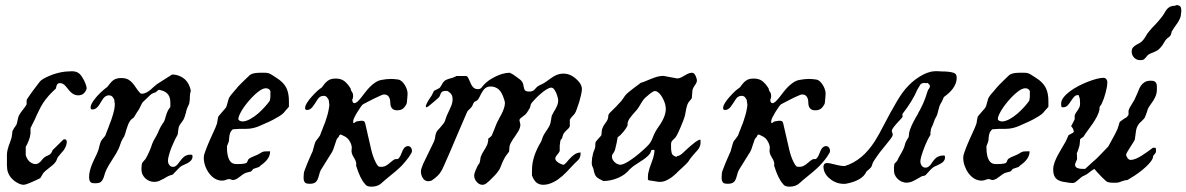

<svg xmlns="http://www.w3.org/2000/svg" viewBox="-20 -699 4591 743"><path d="M6.8 -99.6Q6.8 -108.9 9.3 -119.1Q10.7 -125.5 14.2 -136.2Q16.1 -141.1 17.6 -145Q22 -157.2 24.4 -165Q24.9 -167 25.4 -169.9Q26.4 -174.3 26.9 -179.7Q27.3 -183.1 27.8 -188Q27.8 -190.4 27.8 -190.9L34.7 -203.6Q35.6 -204.6 39.6 -210.4Q43 -215.8 43.5 -216.3Q44.4 -218.3 45.9 -223.6Q46.4 -226.1 47.4 -230.7Q48.3 -235.4 49.3 -239.3Q50.3 -243.7 50.8 -245.6Q52.7 -252 58.1 -260.3Q61 -264.6 67.4 -272.9Q70.8 -277.3 72.3 -279.3Q80.1 -289.1 83 -295.4V-311Q83 -312.5 86.9 -318.8Q90.8 -325.2 100.1 -337.9Q103 -341.8 107.9 -348.6Q117.2 -360.8 123.5 -369.1Q129.4 -377 134.3 -383.3Q138.2 -388.2 147 -393.6Q155.8 -398.9 168.5 -404.3Q185.5 -412.1 201.7 -416Q215.8 -419.9 232.4 -421.9Q249 -423.3 258.3 -423.3Q277.3 -423.3 288.1 -413.1Q293.5 -408.2 299.8 -397.5Q306.6 -386.7 310.5 -376Q315.4 -364.3 315.4 -356.4Q311.5 -343.3 302.2 -335.9Q294.4 -330.1 282.2 -330.1Q269 -330.1 257.3 -339.4Q250.5 -344.7 241.7 -356.4Q236.8 -362.8 233.9 -365.7Q224.1 -377.4 211.9 -377.4Q203.6 -377.4 200.2 -370.6Q198.2 -366.7 196.3 -356.4Q180.7 -342.3 168.9 -329.1Q156.7 -315.4 147 -300.8Q137.7 -286.6 128.9 -267.6Q122.6 -254.4 121.1 -251.5Q114.3 -234.9 109.9 -227.1Q108.9 -225.1 106.9 -221.2Q103 -213.9 99.6 -206.5Q98.6 -204.6 98.1 -203.6V-182.6Q96.7 -168.5 90.3 -152.8Q85.9 -141.1 79.6 -130.9V-98.1Q81.1 -93.3 83.5 -88.4Q86.9 -81.5 91.3 -76.7Q96.2 -71.3 102.1 -68.4Q109.4 -64 117.2 -64Q123.5 -64 128.9 -67.4Q132.3 -69.3 136.7 -73.7Q139.6 -77.1 142.1 -80.1Q146.5 -85.9 152.8 -90.8Q157.7 -94.2 164.1 -96.7Q168 -98.6 170.9 -100.1Q175.3 -103 177.7 -106.4Q181.2 -110.4 183.6 -118.2L224.6 -158.2Q224.6 -159.2 228 -159.7Q229 -159.7 229.5 -159.7Q231 -159.7 232.4 -159.7Q238.3 -158.7 238.3 -149.4Q238.3 -142.6 235.4 -134.8Q232.4 -126 226.1 -117.2Q222.2 -112.3 216.8 -106.4Q209.5 -98.6 206.1 -93.8Q202.1 -88.9 200.2 -83Q199.7 -81.1 198.7 -78.6Q195.8 -71.8 188 -64Q183.1 -59.1 168.5 -47.9Q168.5 -47.9 168.5 -47.9Q153.8 -36.6 147.9 -29.8L136.2 -10.3Q134.8 -8.8 124 -3.9Q117.2 -0.5 109.4 2.9Q96.2 8.8 86.9 12.2Q76.7 16.1 70.8 16.1Q64.9 16.1 55.7 12.7Q45.4 8.3 36.1 1.5Q28.3 -4.9 22 -12.2Q15.1 -21 11.7 -29.8Q8.8 -36.6 7.8 -45.4Q6.8 -51.8 6.8 -60.1Z M324.7 -14.2Q324.7 -26.4 328.6 -41Q331.5 -52.2 337.4 -66.4Q341.8 -76.7 347.2 -87.9Q354 -101.1 357.4 -109.9Q359.9 -115.2 361.3 -120.6Q361.8 -122.6 362.8 -126Q363.8 -130.9 364.7 -134.3Q365.7 -138.2 366.7 -141.1Q368.2 -147 370.1 -151.4Q372.1 -155.3 375.5 -159.7Q377 -161.6 378.9 -163.6Q382.8 -168.5 386.2 -172.4Q388.2 -174.8 389.2 -178.2Q389.6 -179.7 389.6 -180.2Q390.1 -182.1 393.1 -189Q394.5 -192.9 397 -199.2Q399.4 -205.6 400.9 -209Q403.3 -216.3 404.3 -218.8Q407.2 -225.6 410.6 -234.9Q414.6 -246.6 417.5 -256.8Q420.4 -267.6 422.4 -276.4Q424.3 -288.1 424.3 -296.4L421.9 -314.5Q418 -321.3 416 -323.7Q410.6 -330.1 400.9 -330.1Q389.6 -330.1 379.9 -318.4Q376 -313 370.6 -304.2Q363.8 -292.5 359.4 -287.1Q349.6 -275.4 337.9 -275.4Q333 -275.4 331.5 -277.8Q330.6 -279.8 330.6 -283.2Q330.6 -292 339.4 -305.7Q345.7 -315.4 356.4 -327.6Q366.7 -338.9 378.4 -349.1Q388.7 -358.4 395 -362.3Q401.4 -371.1 406.2 -376.5Q412.6 -384.3 418 -388.2Q424.3 -393.1 432.1 -395Q439.5 -397 449.2 -397Q466.3 -397 477.5 -390.6Q485.4 -386.2 493.7 -376.5Q500 -369.1 505.4 -360.8Q513.7 -347.7 522 -339.4Q524.9 -336.4 525.4 -336.4H526.9H529.3Q538.1 -336.4 547.4 -341.3Q554.2 -344.7 563.5 -352.5Q568.8 -356.9 574.2 -362.3Q582.5 -369.6 588.4 -374L646 -410.6Q660.6 -410.6 673.8 -405.3Q685.5 -400.9 694.8 -392.6Q704.1 -384.3 710 -372.6Q715.8 -361.8 718.3 -348.6V-348.1Q718.3 -346.2 717.3 -342.8Q716.3 -337.9 715.8 -336.9Q715.3 -334.5 714.8 -327.1Q714.8 -322.3 714.4 -314Q713.9 -309.1 713.4 -305.7Q712.9 -297.4 709 -290.5Q708 -288.6 706.5 -285.6Q703.1 -277.8 700.7 -269Q700.2 -266.6 699.7 -263.7Q696.8 -252.4 694.3 -246.1Q691.9 -238.3 687 -231.4Q685.5 -229.5 684.1 -227.5Q679.2 -221.2 676.8 -217.3Q673.3 -211.9 671.9 -207.5Q671.4 -205.6 670.9 -202.1Q669.9 -197.8 669.4 -192.9Q668.9 -189 668.5 -184.6Q668.5 -181.6 668 -180.7Q668 -179.7 667.5 -178.2Q666.5 -175.3 664.6 -172.4Q661.1 -167.5 655.3 -154.8Q648.9 -141.6 643.6 -128.4Q637.7 -112.8 634.3 -100.6Q629.9 -85.4 629.9 -77.1Q629.9 -68.4 634.3 -62Q639.6 -53.2 649.9 -53.2Q659.2 -53.2 668 -64Q671.4 -67.9 674.8 -72.8Q684.1 -85.9 691.4 -91.8Q702.1 -100.6 716.8 -100.6Q720.2 -100.6 721.7 -100.1Q725.1 -99.6 725.1 -93.3Q725.1 -85.4 719.2 -78.1Q714.8 -72.8 706.1 -67.9Q700.2 -64.5 693.8 -62Q683.6 -58.1 677.7 -53.2Q675.8 -51.8 672.9 -48.8Q667.5 -43.9 660.6 -36.1Q658.7 -34.2 656.7 -32.2Q650.9 -25.4 649.4 -24.4Q647.9 -22.9 642.6 -21.5Q640.1 -21 637.2 -20Q631.3 -18.1 621.6 -12.2Q616.7 -9.3 612.3 -6.8Q601.6 -1 595.2 1.5Q585.9 4.9 576.7 4.9Q566.9 4.9 557.6 1Q548.8 -2.9 542 -9.3Q535.2 -16.1 531.2 -24.4Q527.3 -33.2 527.3 -45.4Q527.3 -49.8 527.8 -53.7Q528.3 -64.5 530.3 -68.4Q531.2 -70.3 534.7 -74.2Q535.2 -74.7 535.6 -75.2Q539.6 -79.6 541.5 -82Q543 -84 543.5 -84.5Q551.3 -97.2 560.1 -118.2Q564.5 -128.4 568.8 -142.1Q571.3 -148.4 574.2 -154.3Q576.7 -159.2 580.1 -164.6Q583 -169.4 585 -173.3Q588.9 -180.2 590.8 -184.6Q592.3 -189 594.7 -193.8Q596.7 -198.2 599.6 -204.1Q601.6 -207.5 602.5 -209.5Q605 -214.4 605.5 -214.4Q605.5 -215.3 607.4 -217.8Q608.4 -219.7 612.3 -224.6Q614.7 -227.5 618.2 -237.3Q620.1 -243.7 621.6 -249Q627.9 -272.5 639.2 -284.7V-301.8Q639.2 -321.3 631.1 -332.5Q623 -343.8 606.9 -348.6Q604.5 -349.6 599.6 -350.6Q595.2 -351.6 594.7 -351.6Q593.8 -351.6 590.3 -348.6Q590.3 -348.6 588.6 -347.2Q586.9 -345.7 586.9 -345.7Q583.5 -342.8 582 -341.8Q580.1 -340.8 573.7 -338.9Q568.4 -336.9 566.4 -335.4Q564.9 -334.5 560.1 -330.1Q554.2 -324.7 547.4 -317.9Q543 -313.5 536.6 -307.6Q532.7 -303.7 530.8 -301.8L524.4 -289.1Q522.9 -285.2 518.1 -276.4Q515.1 -272 509.3 -263.2Q506.8 -258.8 505.4 -256.8Q500 -248 499.5 -247.1Q499.5 -246.1 497.1 -243.7Q495.6 -242.7 492.7 -240.2Q490.7 -238.8 489.3 -237.8Q486.3 -235.4 482.9 -230.5Q479.5 -225.6 476.1 -217.8Q473.6 -211.9 470.7 -202.1Q469.7 -199.2 468.8 -196.8Q465.3 -184.6 464.4 -181.2Q461.9 -173.8 460 -169.9Q458.5 -168 456.1 -164.1Q449.2 -152.8 444.8 -138.7Q440.9 -125 429.7 -105.5Q421.9 -92.8 414.1 -80.6Q399.4 -58.6 391.6 -42Q385.7 -29.3 383.3 -19Q381.3 -11.2 378.4 -5.9Q374.5 2.4 368.2 6.3Q361.3 10.3 349.1 10.3Q337.4 10.3 332.5 7.3Q324.7 2.4 324.7 -14.2Z M769.5 -98.1Q770 -101.6 772.9 -109.4Q775.4 -117.2 780.8 -130.4Q782.7 -134.8 785.2 -141.1Q789.6 -150.9 792 -157.2Q798.3 -171.9 804.2 -184.1Q814.9 -206.5 819.8 -221.2Q820.8 -225.1 821.8 -232.9Q821.8 -232.9 821.8 -232.9Q822.8 -240.7 823.7 -244.1Q824.7 -248.5 827.1 -251L852.5 -280.3Q855.5 -283.7 857.4 -290Q858.9 -293.5 861.3 -303.7Q861.3 -303.7 861.3 -303.7Q863.8 -314 865.2 -317.9Q865.7 -318.8 867.2 -321.8Q870.1 -326.7 872.1 -329.1Q873.5 -330.6 876 -334Q881.8 -340.8 886.7 -346.7Q890.6 -350.6 893.6 -354.5Q897 -358.4 897.5 -359.4Q898.9 -361.8 908.2 -371.1Q912.6 -375.5 919.4 -382.3Q928.2 -390.6 934.1 -396.5Q942.4 -404.8 946.3 -408.2Q954.1 -414.6 970.2 -416.5Q978 -417.5 989.3 -417.5H1004.4Q1012.2 -417.5 1017.6 -416Q1022.5 -415 1027.3 -412.1Q1031.2 -410.2 1036.1 -406.7Q1042 -402.3 1048.8 -398.4Q1077.1 -381.3 1088.4 -358.4Q1098.1 -338.4 1098.1 -307.6V-286.1Q1097.2 -285.2 1094.2 -281.2Q1091.8 -278.8 1088.9 -275.4Q1085.4 -271.5 1084 -270Q1080.1 -265.1 1078.6 -263.2Q1073.7 -257.3 1059.6 -248.5Q1050.3 -242.7 1038.1 -236.3Q1023.4 -228.5 1008.3 -222.2Q997.1 -217.3 986.3 -212.4Q966.8 -203.6 946.3 -201.2Q935.5 -200.2 918 -200.2Q910.2 -200.2 903.8 -200.2Q892.6 -199.7 880.9 -198.7Q875 -193.4 871.6 -187Q869.6 -182.6 868.4 -177.2Q867.2 -171.9 866.7 -165Q866.7 -159.7 866.2 -156.2Q865.7 -152.3 864.3 -147.9Q863.8 -147 862.8 -145Q861.3 -140.6 860.4 -138.2Q858.9 -134.8 858.4 -134.3V-129.4Q858.4 -120.6 858.9 -112.8Q860.4 -98.1 863.8 -88.4Q867.2 -78.1 873 -72.3Q880.9 -64 896 -64Q896 -64 896 -64Q907.2 -64 913.6 -64.5Q919.9 -64.9 925.3 -65.9Q932.1 -67.4 934.1 -68.8Q935.5 -69.8 937 -73.2Q937.5 -74.2 938 -75.7Q939.5 -79.1 940.4 -81.1Q941.9 -83.5 945.3 -85.9Q951.7 -90.3 963.4 -94.7Q978.5 -100.6 986.8 -106Q994.1 -111.3 1001.5 -112.8Q1005.4 -113.3 1011.2 -113.3H1025.4Q1025.4 -103.5 1021.5 -94.2Q1018.6 -87.4 1013.2 -80.6Q1007.8 -73.7 999 -66.4Q994.1 -62.5 987.3 -57.6L983.4 -53.2L960.4 -45.4Q960 -45.4 958.5 -43.5Q957.5 -42 956.1 -40.3Q954.6 -38.6 953.6 -37.6Q951.7 -35.6 950.7 -35.2Q949.7 -35.2 944.8 -33.7Q944.8 -33.7 944.8 -33.7Q939.9 -32.2 937 -31.7Q935.5 -31.2 935.1 -31.2Q927.7 -29.8 917 -22Q914.6 -20 912.1 -18.1Q901.9 -10.3 897 -7.3Q888.7 -2.4 881.8 -2.4Q877.9 -2.4 874 -4.4Q870.6 -5.9 866.7 -5.9Q860.8 -5.9 855.5 -3.4Q848.6 0 839.4 0Q824.7 0 810.5 -8.3Q798.3 -16.1 788.6 -29.3Q779.3 -42 773.9 -57.6Q768.6 -73.2 768.6 -87.9ZM902.3 -238.8Q902.3 -235.4 905.3 -233.4Q906.2 -232.4 908.2 -231.4Q911.1 -230 914.1 -229.5Q916 -229 918.5 -229Q931.6 -229 949.2 -238.8Q963.4 -246.6 979.5 -260.3Q992.7 -272 1006.3 -287.1Q1017.1 -299.3 1023.9 -309.1Q1025.9 -316.9 1026.4 -325.2Q1026.4 -328.6 1026.4 -335.4V-347.2Q1022.9 -353 1018.1 -355.5Q1013.7 -357.4 1008.8 -357.4Q999.5 -357.4 987.8 -350.1Q978.5 -344.2 967.3 -334Q955.1 -322.8 942.9 -308.6Q932.1 -295.9 923.8 -284.2Q913.6 -269.5 907.7 -256.8Q902.3 -245.1 902.3 -238.8Z M1539.1 -278.3Q1541 -279.3 1546.4 -286.1Q1551.8 -292.5 1553.7 -298.3Q1554.2 -299.8 1554.7 -304.4Q1555.2 -309.1 1555.7 -314.9Q1556.2 -320.8 1556.6 -325.9Q1557.1 -331.1 1557.1 -333.5Q1557.1 -333.5 1557.1 -339.4Q1557.1 -344.7 1554.4 -353Q1551.8 -361.3 1546.9 -369.4Q1542 -377.4 1535.6 -383.5Q1529.3 -389.6 1521.5 -391.1Q1514.6 -392.1 1507.6 -392.8Q1500.5 -393.6 1493.7 -393.6Q1483.9 -393.6 1475.6 -392.6Q1467.3 -391.6 1458.5 -390.1Q1445.3 -388.2 1433.8 -380.9Q1422.4 -373.5 1412.4 -363.5Q1402.3 -353.5 1393.8 -342.3Q1385.3 -331.1 1377.7 -321.5Q1370.1 -312 1363.5 -305.9Q1356.9 -299.8 1351.1 -299.8Q1347.2 -299.8 1345.2 -303.7Q1343.3 -307.6 1343.3 -311.5Q1343.3 -313 1343.5 -314.9Q1343.8 -316.9 1345.2 -316.9Q1345.2 -317.4 1345.7 -321.3Q1346.7 -326.7 1346.7 -327.1Q1346.7 -327.1 1345.2 -337.9L1337.9 -350.1L1336.9 -356.4Q1330.1 -367.2 1324.2 -374Q1315.4 -384.3 1307.1 -388.7Q1294.9 -395 1279.3 -395Q1269.5 -395 1262.2 -393.1Q1254.4 -391.1 1248 -386.2Q1242.7 -382.3 1236.3 -375Q1231.4 -369.1 1225.1 -360.4Q1218.8 -356.4 1208.5 -347.7Q1196.8 -336.9 1187 -325.7Q1175.8 -313.5 1169.4 -303.2Q1160.6 -290 1160.6 -281.2Q1160.6 -277.8 1161.6 -275.9Q1163.1 -273.4 1168.9 -273.4Q1179.7 -273.4 1189.5 -285.2Q1193.8 -290.5 1199.7 -299.8Q1209.5 -314.9 1210.4 -316.4Q1218.3 -328.1 1232.9 -328.1Q1240.7 -328.1 1245.6 -322.3Q1248 -319.3 1252 -312.5Q1252 -312.5 1254.4 -294.4Q1254.9 -290.5 1252.4 -277.8Q1250.5 -265.6 1247.1 -253.9Q1244.6 -244.6 1238.8 -227.5Q1237.3 -223.6 1236.8 -222.2Q1233.9 -213.9 1231.4 -209Q1229 -203.6 1228 -199.7Q1226.6 -195.8 1222.2 -185.1Q1220.2 -180.2 1219.7 -178.2Q1219.7 -177.7 1219.2 -176.8Q1218.8 -174.8 1215.3 -170.4Q1212.4 -167 1210.4 -163.6Q1207.5 -159.2 1205.1 -156.7Q1200.2 -151.9 1197.8 -142.1Q1196.8 -138.2 1196.3 -137.2Q1195.8 -136.2 1194.8 -131.8Q1193.8 -128.9 1192.9 -125Q1191.9 -120.6 1190.9 -117.2Q1189.9 -113.3 1189.5 -112.8Q1189 -111.8 1184.1 -101.1Q1172.4 -74.7 1170.9 -70.8Q1164.1 -52.2 1158.7 -39.6Q1154.8 -30.3 1154.8 -11.7Q1154.8 4.4 1162.6 9.3Q1167.5 12.2 1178.7 12.2Q1191.4 12.2 1198.7 7.8Q1204.6 4.4 1208.5 -3.4Q1211.4 -9.3 1214.4 -20.5Q1216.8 -31.2 1221.2 -40.5Q1223.6 -45.4 1259.8 -102.5Q1263.2 -107.9 1265.1 -110.8Q1269 -116.7 1275.9 -139.2Q1283.2 -164.1 1287.1 -165.5Q1288.6 -166 1290.5 -169.4Q1292 -171.9 1292 -172.9Q1294.4 -176.8 1294.4 -176.8Q1294.9 -177.2 1296.9 -178.2Q1298.8 -178.7 1303.7 -176.3Q1306.2 -174.8 1308.6 -173.8Q1326.2 -167 1335 -149.4Q1343.3 -133.3 1340.8 -121.1Q1337.9 -106.9 1349.6 -88.9Q1361.3 -70.8 1357.9 -58.6Q1373.5 -7.3 1392.6 13.2Q1398.9 23.9 1418.9 23.4Q1443.4 22.9 1458 8.3Q1464.4 2 1487.8 -17.1Q1512.7 -37.1 1522 -45.9Q1534.2 -56.6 1546.4 -71.3Q1564.9 -92.8 1573.7 -110.4Q1575.7 -119.6 1570.8 -127Q1565.4 -135.3 1555.2 -133.3Q1545.9 -131.3 1539.1 -118.7Q1536.1 -112.8 1533.7 -106Q1527.3 -88.4 1519 -83.5Q1511.7 -83.5 1511.7 -83.5Q1505.9 -83.5 1491.7 -71.3Q1479.5 -60.5 1472.2 -57.1Q1462.4 -52.2 1449.7 -53.7Q1445.8 -54.2 1444.3 -55.2Q1443.8 -55.7 1438.5 -62.5Q1437 -64.5 1433.1 -72.3Q1422.9 -92.8 1416.5 -120.1Q1404.8 -170.9 1393.1 -222.2Q1390.6 -233.9 1374.5 -231.4L1362.3 -229.5Q1356.9 -229 1349.6 -222.2Q1347.2 -223.1 1346.9 -225.1Q1346.7 -227.1 1346.7 -228Q1346.7 -228 1346.7 -230.5Q1346.7 -234.9 1351.6 -244.9Q1356.4 -254.9 1363 -265.6Q1369.6 -276.4 1375.7 -284.9Q1381.8 -293.5 1384.8 -295.4Q1388.7 -297.9 1400.6 -303.7Q1412.6 -309.6 1425.3 -316.4Q1431.2 -319.8 1450.2 -328.1Q1461.4 -333.5 1465.8 -333.5Q1478.5 -333.5 1484.4 -324.7Q1490.2 -315.9 1490.2 -303.2Q1490.2 -264.6 1530.8 -273.9Q1530.8 -273.9 1539.1 -278.3Z M1815.9 -26.9Q1815.9 -27.3 1817.4 -31.7Q1818.8 -35.2 1820.3 -39.6Q1822.8 -44.9 1824.7 -49.3Q1827.1 -55.2 1828.1 -57.1Q1829.1 -59.1 1832 -63L1835 -66.9Q1835.9 -67.9 1836.9 -72.5Q1837.9 -77.1 1838.4 -80.6Q1839.4 -86.9 1839.8 -90.3Q1840.3 -92.3 1842.3 -96.7Q1845.2 -104.5 1851.6 -114.3Q1855.5 -120.1 1858.4 -125.5Q1863.8 -134.8 1866.2 -141.1Q1869.6 -150.9 1869.6 -163.1Q1872.1 -164.1 1876 -167.5Q1879.9 -170.4 1881.3 -172.4Q1883.8 -174.8 1886.7 -183.6Q1888.7 -188.5 1892.1 -196.3Q1895 -203.6 1897.5 -210.4Q1900.4 -217.8 1902.3 -222.2Q1905.8 -230 1911.6 -240.7Q1916.5 -249 1920.4 -256.8Q1926.8 -269.5 1929.7 -278.3Q1934.1 -290.5 1934.1 -301.8L1931.6 -312.5Q1928.2 -322.3 1925.8 -328.6Q1920.4 -340.8 1915 -347.7Q1908.7 -355.5 1899.9 -359.4Q1890.1 -364.3 1878.4 -364.3Q1865.7 -364.3 1856.9 -356.9Q1851.6 -352.5 1845.7 -342.8Q1841.3 -335.9 1837.9 -328.1Q1833 -317.9 1829.1 -313Q1825.2 -308.6 1820.3 -307.1Q1814.9 -305.2 1812 -299.3Q1812 -299.3 1812 -299.3Q1810.5 -295.4 1809.1 -292.5Q1808.1 -291 1807.6 -289.6Q1806.6 -287.6 1806.6 -287.1Q1805.7 -285.6 1802.2 -282.2Q1800.3 -280.3 1798.3 -277.8Q1794.4 -273.9 1790 -270Q1788.6 -268.6 1774.9 -236.3Q1762.7 -208.5 1751 -180.7Q1733.9 -140.1 1723.6 -116.2Q1716.8 -100.1 1711.9 -89.4Q1702.6 -67.4 1696.8 -55.2Q1691.9 -44.4 1689.5 -40Q1686 -33.7 1681.6 -27.8Q1677.7 -22.9 1673.3 -18.6Q1668.5 -13.7 1662.6 -9.3Q1657.2 -4.9 1649.9 0L1638.2 2.4Q1630.4 2.4 1624 -1.5Q1619.1 -4.9 1615.7 -10.7Q1612.3 -16.1 1610.4 -23.4Q1608.9 -30.3 1608.9 -35.2Q1608.9 -44.9 1617.7 -65.4Q1622.6 -76.7 1635.3 -101.6Q1640.1 -111.8 1643.6 -118.7Q1656.2 -143.6 1659.2 -150.9Q1663.1 -160.2 1664.1 -169.4Q1665.5 -182.1 1670.9 -190.9Q1673.3 -194.8 1679.7 -201.2Q1683.1 -205.1 1686.5 -209Q1693.8 -217.3 1697.8 -223.1Q1702.6 -230.5 1704.6 -239.3Q1706.5 -247.1 1713.9 -262.2Q1715.8 -266.1 1717.3 -269.5Q1724.6 -284.7 1727.5 -292.5Q1731.4 -303.7 1731.4 -313.5Q1731.4 -316.9 1731 -320.8Q1730.5 -327.6 1727.5 -332.5Q1723.1 -340.3 1710.9 -347.2H1704.1Q1697.3 -347.2 1692.9 -345.2Q1689.5 -343.3 1687 -339.8Q1685.1 -336.9 1683.6 -332Q1682.1 -327.6 1680.7 -325.2Q1678.2 -321.3 1667 -312Q1663.6 -309.1 1659.7 -305.7Q1647 -294.9 1639.2 -288.6Q1632.3 -283.7 1629.9 -283.7Q1628.4 -283.7 1627.9 -286.6Q1627.4 -288.6 1629.4 -293.5Q1631.3 -299.3 1637.7 -310.1Q1640.1 -314 1644.3 -320.3Q1648.4 -326.7 1650.9 -330.1L1659.2 -347.2Q1659.7 -347.7 1665.5 -350.6Q1665.5 -350.6 1668.9 -352.3Q1672.4 -354 1672.4 -354Q1678.2 -356.9 1679.7 -357.9Q1682.6 -359.4 1685.5 -364.7Q1687 -366.7 1688.5 -369.6Q1691.4 -375 1693.4 -377.9Q1696.8 -383.3 1701.2 -386.7Q1705.6 -390.1 1714.4 -393.1Q1717.3 -394 1722.2 -395.5Q1729 -397.5 1732.4 -398.4Q1740.7 -401.4 1746.6 -404.8H1783.7Q1789.6 -404.8 1794.9 -391.1Q1795.9 -388.7 1796.9 -386.7Q1803.7 -369.6 1809.6 -362.8Q1816.9 -354 1829.6 -354Q1840.3 -354 1845.7 -362.8Q1848.1 -366.7 1854 -372.6Q1862.3 -380.9 1873 -388.7Q1884.8 -396.5 1897.5 -402.8Q1911.1 -409.2 1923.8 -413.1Q1939.5 -417.5 1952.6 -417.5Q1963.4 -413.1 1978 -401.9Q1986.8 -395 1989.3 -393.6Q2002 -384.8 2004.9 -372.1Q2005.4 -369.6 2005.9 -366.7Q2007.8 -355 2010.7 -350.6Q2014.6 -344.7 2027.8 -344.7Q2035.2 -344.7 2040.5 -346.7Q2044.9 -348.6 2048.8 -352.5Q2051.3 -355 2052.7 -356.9Q2057.1 -362.3 2061.5 -365.2Q2063 -366.7 2066.4 -368.2Q2069.8 -370.1 2071.8 -370.6Q2085.4 -376.5 2100.1 -387.7Q2105 -391.6 2109.4 -394.5Q2123.5 -404.8 2133.3 -408.7Q2146.5 -414.1 2160.6 -414.1Q2174.8 -414.1 2188 -408.2Q2198.7 -403.3 2208.5 -394.5Q2218.8 -385.7 2225.1 -376Q2231.9 -364.3 2231.9 -354Q2231.9 -347.2 2228.5 -331.5Q2225.6 -319.3 2221.7 -305.2Q2216.8 -289.1 2212.4 -277.8Q2207.5 -263.7 2204.1 -259.3Q2203.1 -258.3 2201.2 -255.9Q2197.3 -252 2192.9 -246.6Q2190.9 -244.1 2189.5 -242.7Q2185.5 -237.3 2185.1 -235.8V-210.4Q2183.6 -206.1 2179.2 -201.2Q2176.8 -198.7 2173.3 -195.8Q2168.5 -191.4 2165.5 -188Q2160.6 -182.6 2158.7 -176.3Q2157.2 -172.9 2156.7 -170.4Q2155.8 -163.1 2152.3 -160.6Q2148.9 -158.2 2147.9 -150.4Q2147.9 -150.4 2147.9 -150.4Q2147 -142.6 2146.5 -139.6Q2146 -135.7 2146 -134.3V-114.7Q2144.5 -110.8 2140.1 -105Q2139.2 -104 2138.7 -103Q2133.3 -96.7 2131.3 -93.8Q2128.9 -89.4 2128.9 -85.4Q2128.9 -80.6 2133.3 -75.7Q2136.7 -72.3 2142.1 -68.8Q2147.5 -65.4 2152.8 -63.5Q2157.7 -61.5 2160.2 -61.5Q2164.6 -61.5 2173.8 -72.3Q2176.8 -76.2 2179.7 -79.6Q2192.9 -94.2 2202.1 -100.6Q2213.9 -108.9 2227.1 -108.9Q2227.1 -102.1 2226.1 -96.7Q2224.1 -86.9 2217.8 -80.1L2216.8 -79.1Q2216.3 -78.6 2205.1 -67.9Q2200.2 -63 2191.4 -53.7Q2170.9 -30.8 2155.8 -17.6Q2138.7 -2.9 2123.5 4.9Q2102.1 16.1 2082 16.1Q2062.5 16.1 2050.8 2.4Q2044.4 -5.4 2038.6 -19.5V-37.1Q2038.6 -53.7 2041 -68.8Q2043.5 -82.5 2048.3 -97.2Q2052.7 -110.4 2060.1 -125.5Q2065.4 -137.2 2071.8 -147Q2074.7 -151.9 2077.1 -159.2Q2078.6 -164.1 2080.1 -168Q2082.5 -174.8 2089.8 -186Q2091.8 -189 2093.8 -191.9Q2101.1 -202.6 2105 -209.5Q2108.9 -217.3 2110.4 -223.6Q2111.3 -227.1 2111.8 -231.9Q2112.3 -233.9 2112.8 -236.8Q2113.3 -241.7 2113.8 -244.1Q2114.3 -248 2115.7 -252Q2117.7 -256.8 2123 -266.1Q2126.5 -271.5 2128.9 -275.9Q2134.8 -286.6 2137.2 -293.9Q2140.1 -302.2 2140.1 -309.1Q2140.1 -315.4 2137.7 -323.7Q2135.7 -331.5 2132.3 -339.4Q2128.4 -347.7 2125 -352.5Q2119.6 -359.9 2112.8 -359.9Q2106 -359.9 2093.3 -352.1Q2082.5 -345.2 2069.8 -334Q2059.1 -324.7 2047.9 -312.5Q2039.6 -303.7 2037.1 -300.3Q2033.7 -295.9 2032.7 -289.1Q2032.2 -285.2 2030.8 -282.2Q2030.8 -282.2 2030.8 -282.2Q2026.9 -275.4 2024.4 -271.5Q2022 -267.6 2020 -264.6Q2017.1 -260.7 2016.6 -259.8Q2014.2 -256.3 2005.4 -250Q2005.4 -250 2005.4 -250Q1996.6 -243.7 1993.7 -240.7Q1989.7 -236.8 1990.2 -232.4Q1990.7 -230 1991.7 -226.6Q1993.2 -222.2 1993.7 -217.3Q1994.1 -207 1986.8 -192.9Q1982.4 -185.1 1973.6 -172.4Q1967.8 -164.6 1964.8 -159.7Q1954.6 -144.5 1952.1 -134.3Q1952.1 -133.3 1951.7 -131.3Q1951.2 -127 1950.7 -121.1Q1950.7 -119.6 1950.7 -117.7Q1950.2 -112.8 1949.7 -111.8Q1949.2 -110.4 1943.8 -104Q1940.9 -100.6 1938 -96.2Q1933.6 -89.8 1928.7 -80.1Q1926.3 -74.7 1923.3 -68.4Q1920.4 -61 1918.5 -56.6Q1915 -46.9 1911.6 -41.5Q1909.7 -38.1 1907.2 -35.6Q1905.8 -33.7 1903.8 -30.8Q1901.4 -27.8 1898.7 -24.7Q1896 -21.5 1893.1 -18.6Q1891.1 -16.6 1888.2 -13.7Q1879.9 -4.9 1873.5 1Q1866.7 7.3 1861.3 11.2Q1854.5 16.1 1846.7 16.1Q1835.4 16.1 1826.2 6.3Q1814.9 -4.9 1814.9 -20.5Z M2487.3 -3.4V-15.1Q2487.3 -28.3 2492.7 -44.9Q2495.1 -53.7 2499.5 -64.5Q2504.9 -78.6 2507.8 -88.4Q2512.7 -105 2512.7 -119.1Q2505.4 -119.1 2502.9 -118.7Q2500.5 -118.2 2499.5 -116.2Q2499 -114.7 2499 -113.3Q2498 -108.9 2495.1 -104.5Q2490.2 -97.2 2479 -88.4Q2471.7 -82.5 2458.5 -74.2Q2450.2 -68.4 2443.8 -64.5Q2429.7 -55.7 2424.8 -50.8L2417 -43.9Q2408.2 -33.2 2396.5 -24.4Q2384.8 -16.1 2371.1 -10.3Q2357.4 -4.4 2342.8 -1.5Q2328.6 1.5 2314.9 1.5Q2296.4 -6.8 2288.6 -14.2Q2283.7 -19 2281.2 -26.4Q2279.3 -31.2 2278.3 -36.1Q2276.9 -46.9 2273.4 -53.2Q2269.5 -60.1 2270 -68.8Q2270 -69.3 2270 -69.8Q2270.5 -79.1 2271 -84Q2271.5 -87.9 2271.5 -88.9Q2272 -90.3 2272.5 -92.3Q2273.4 -99.1 2274.9 -105Q2276.4 -109.4 2277.8 -113.8Q2280.3 -119.6 2281.2 -122.1Q2284.2 -129.4 2283.7 -137.7Q2283.2 -147 2286.6 -151.9Q2288.1 -154.3 2293 -159.2Q2293.9 -160.6 2295.4 -162.1Q2300.8 -168 2304.7 -172.4Q2306.2 -174.3 2306.6 -174.8Q2307.6 -175.8 2307.6 -180.2Q2307.6 -183.1 2308.6 -189.5Q2309.1 -192.9 2309.1 -194.8Q2310.1 -200.7 2311 -201.7L2313.5 -208Q2316.4 -214.4 2321.8 -221.2Q2330.1 -231.4 2333 -241.7Q2334 -246.6 2334 -250Q2334 -256.3 2340.3 -262.7Q2341.8 -264.2 2341.8 -264.2Q2355.5 -277.8 2363.8 -286.1Q2370.1 -293 2377 -300.3Q2382.8 -306.6 2383.8 -307.6Q2385.7 -309.6 2390.1 -315.9Q2390.1 -315.9 2390.1 -315.9Q2394.5 -322.3 2396 -324.7Q2398.4 -328.1 2400.4 -330.6Q2403.8 -335 2413.1 -342.8Q2420.4 -349.1 2432.1 -357.9Q2438 -362.3 2443.4 -366.2Q2454.1 -374 2459.5 -378.4Q2470.2 -381.3 2485.8 -388.2Q2491.7 -390.6 2496.6 -392.6Q2513.2 -399.4 2523.9 -402.3Q2535.6 -405.3 2547.4 -405.3L2600.6 -395.5Q2608.4 -395.5 2618.2 -400.4Q2622.1 -402.3 2627.4 -405.8Q2635.7 -410.6 2640.6 -413.1Q2650.4 -417.5 2657.2 -417.5Q2663.1 -417.5 2667 -413.1Q2669.4 -410.6 2671.9 -405.3Q2673.8 -401.4 2675.3 -396.5Q2676.8 -392.1 2676.8 -387.7Q2676.8 -382.8 2674.8 -378.4Q2673.3 -375 2669.9 -370.1Q2668 -367.7 2667 -366.2Q2662.1 -358.9 2659.7 -350.6L2657.2 -319.3Q2657.2 -318.4 2654.8 -315.9Q2654.3 -314.9 2652.8 -313Q2650.4 -310.5 2648.9 -308.6Q2647.5 -307.1 2646 -305.2Q2642.1 -299.8 2639.2 -292Q2637.2 -286.6 2635.7 -278.8Q2634.3 -272.9 2633.3 -266.1Q2632.3 -259.3 2631.3 -255.4Q2629.9 -247.6 2624.5 -233.4Q2620.6 -222.7 2614.3 -208Q2608.9 -195.3 2604.5 -186Q2598.1 -172.4 2593.8 -167Q2592.3 -165.5 2589.4 -162.6Q2585.4 -159.2 2583.5 -156.7Q2580.1 -153.3 2578.6 -150.4Q2576.7 -146.5 2576.7 -138.7Q2576.7 -138.7 2576.7 -138.7Q2576.7 -127 2577.1 -120.1Q2577.6 -114.3 2578.6 -110.4Q2579.6 -104.5 2581.5 -102.1Q2583 -99.6 2586.4 -97.2Q2592.8 -92.3 2598.1 -92.3L2600.6 -95.2Q2608.4 -95.2 2619.6 -104.5Q2625 -108.9 2633.8 -117.7Q2645.5 -128.4 2652.8 -134.8Q2671.4 -150.9 2683.1 -156.7Q2689.5 -159.7 2690.4 -157.7Q2690.9 -157.2 2690.9 -156.2V-147Q2690.9 -135.7 2684.6 -125Q2680.7 -118.7 2670.4 -107.9Q2666 -103 2663.1 -99.6Q2651.4 -86.4 2647.9 -80.1Q2644.5 -73.2 2633.8 -63Q2629.9 -59.1 2623 -52.7Q2613.3 -43.9 2606 -37.1Q2598.6 -29.8 2596.7 -27.8Q2590.8 -22 2584.5 -17.1Q2576.7 -10.7 2568.8 -6.3Q2560.5 -1.5 2553.2 1.5Q2543.5 4.9 2533.7 4.9Q2525.9 4.9 2512.2 2Q2501.5 0 2491.7 -1ZM2348.1 -92.8Q2348.1 -86.4 2351.6 -80.1Q2354.5 -75.2 2358.9 -71.3Q2363.8 -66.4 2370.1 -64Q2375.5 -61.5 2380.4 -61.5Q2390.1 -61.5 2408.7 -72.3Q2421.4 -80.1 2438.5 -92.8Q2454.6 -105.5 2469.7 -119.1Q2484.4 -132.3 2490.2 -139.2Q2500 -149.9 2506.8 -168.5Q2510.3 -177.7 2516.1 -189Q2522.5 -200.2 2529.8 -210.4Q2537.1 -220.7 2542.5 -230.5Q2548.8 -242.2 2552.2 -252.4Q2556.6 -266.1 2556.6 -276.9Q2556.6 -285.6 2553.7 -296.9Q2550.3 -308.1 2544.9 -318.4Q2538.6 -330.6 2531.7 -337.4Q2522 -347.2 2513.7 -346.7Q2508.8 -346.2 2502.9 -341.8Q2499.5 -339.8 2492.2 -334Q2489.7 -331.5 2486.8 -329.1Q2481 -324.2 2478.5 -322.3Q2473.6 -317.9 2469.2 -312Q2465.8 -307.6 2461.4 -300.3Q2459.5 -296.9 2458 -294.4Q2453.1 -285.6 2449.2 -280.3Q2444.8 -273.9 2437 -265.6Q2432.6 -260.7 2428.7 -256.3Q2420.4 -246.6 2416.5 -240.7Q2410.2 -231.4 2408.7 -223.1V-214.4Q2405.8 -207.5 2400.9 -200.2Q2397 -194.3 2391.6 -188Q2386.2 -181.6 2380.9 -176.3Q2375 -170.9 2370.1 -167.5Q2369.6 -164.6 2368.7 -159.2Q2367.2 -151.4 2366.2 -145.5Q2364.3 -136.7 2361.8 -127Q2361.3 -124.5 2360.8 -122.6Q2359.9 -117.2 2356.9 -112.3Q2356 -110.4 2354.5 -107.9Q2351.6 -104 2350.1 -101.6Q2348.1 -97.2 2348.1 -92.8Z M3156.7 -278.3Q3158.7 -279.3 3164.1 -286.1Q3169.4 -292.5 3171.4 -298.3Q3171.9 -299.8 3172.4 -304.4Q3172.9 -309.1 3173.3 -314.9Q3173.8 -320.8 3174.3 -325.9Q3174.8 -331.1 3174.8 -333.5Q3174.8 -333.5 3174.8 -339.4Q3174.8 -344.7 3172.1 -353Q3169.4 -361.3 3164.6 -369.4Q3159.7 -377.4 3153.3 -383.5Q3147 -389.6 3139.2 -391.1Q3132.3 -392.1 3125.2 -392.8Q3118.2 -393.6 3111.3 -393.6Q3101.6 -393.6 3093.3 -392.6Q3085 -391.6 3076.2 -390.1Q3063 -388.2 3051.5 -380.9Q3040 -373.5 3030 -363.5Q3020 -353.5 3011.5 -342.3Q3002.9 -331.1 2995.4 -321.5Q2987.8 -312 2981.2 -305.9Q2974.6 -299.8 2968.8 -299.8Q2964.8 -299.8 2962.9 -303.7Q2960.9 -307.6 2960.9 -311.5Q2960.9 -313 2961.2 -314.9Q2961.4 -316.9 2962.9 -316.9Q2962.9 -317.4 2963.4 -321.3Q2964.4 -326.7 2964.4 -327.1Q2964.4 -327.1 2962.9 -337.9L2955.6 -350.1L2954.6 -356.4Q2947.8 -367.2 2941.9 -374Q2933.1 -384.3 2924.8 -388.7Q2912.6 -395 2897 -395Q2887.2 -395 2879.9 -393.1Q2872.1 -391.1 2865.7 -386.2Q2860.4 -382.3 2854 -375Q2849.1 -369.1 2842.8 -360.4Q2836.4 -356.4 2826.2 -347.7Q2814.5 -336.9 2804.7 -325.7Q2793.5 -313.5 2787.1 -303.2Q2778.3 -290 2778.3 -281.2Q2778.3 -277.8 2779.3 -275.9Q2780.8 -273.4 2786.6 -273.4Q2797.4 -273.4 2807.1 -285.2Q2811.5 -290.5 2817.4 -299.8Q2827.1 -314.9 2828.1 -316.4Q2835.9 -328.1 2850.6 -328.1Q2858.4 -328.1 2863.3 -322.3Q2865.7 -319.3 2869.6 -312.5Q2869.6 -312.5 2872.1 -294.4Q2872.6 -290.5 2870.1 -277.8Q2868.2 -265.6 2864.7 -253.9Q2862.3 -244.6 2856.4 -227.5Q2855 -223.6 2854.5 -222.2Q2851.6 -213.9 2849.1 -209Q2846.7 -203.6 2845.7 -199.7Q2844.2 -195.8 2839.8 -185.1Q2837.9 -180.2 2837.4 -178.2Q2837.4 -177.7 2836.9 -176.8Q2836.4 -174.8 2833 -170.4Q2830.1 -167 2828.1 -163.6Q2825.2 -159.2 2822.8 -156.7Q2817.9 -151.9 2815.4 -142.1Q2814.5 -138.2 2814 -137.2Q2813.5 -136.2 2812.5 -131.8Q2811.5 -128.9 2810.5 -125Q2809.6 -120.6 2808.6 -117.2Q2807.6 -113.3 2807.1 -112.8Q2806.6 -111.8 2801.8 -101.1Q2790 -74.7 2788.6 -70.8Q2781.7 -52.2 2776.4 -39.6Q2772.5 -30.3 2772.5 -11.7Q2772.5 4.4 2780.3 9.3Q2785.2 12.2 2796.4 12.2Q2809.1 12.2 2816.4 7.8Q2822.3 4.4 2826.2 -3.4Q2829.1 -9.3 2832 -20.5Q2834.5 -31.2 2838.9 -40.5Q2841.3 -45.4 2877.4 -102.5Q2880.9 -107.9 2882.8 -110.8Q2886.7 -116.7 2893.6 -139.2Q2900.9 -164.1 2904.8 -165.5Q2906.2 -166 2908.2 -169.4Q2909.7 -171.9 2909.7 -172.9Q2912.1 -176.8 2912.1 -176.8Q2912.6 -177.2 2914.6 -178.2Q2916.5 -178.7 2921.4 -176.3Q2923.8 -174.8 2926.3 -173.8Q2943.8 -167 2952.6 -149.4Q2960.9 -133.3 2958.5 -121.1Q2955.6 -106.9 2967.3 -88.9Q2979 -70.8 2975.6 -58.6Q2991.2 -7.3 3010.3 13.2Q3016.6 23.9 3036.6 23.4Q3061 22.9 3075.7 8.3Q3082 2 3105.5 -17.1Q3130.4 -37.1 3139.6 -45.9Q3151.9 -56.6 3164.1 -71.3Q3182.6 -92.8 3191.4 -110.4Q3193.4 -119.6 3188.5 -127Q3183.1 -135.3 3172.9 -133.3Q3163.6 -131.3 3156.7 -118.7Q3153.8 -112.8 3151.4 -106Q3145 -88.4 3136.7 -83.5Q3129.4 -83.5 3129.4 -83.5Q3123.5 -83.5 3109.4 -71.3Q3097.2 -60.5 3089.8 -57.1Q3080.1 -52.2 3067.4 -53.7Q3063.5 -54.2 3062 -55.2Q3061.5 -55.7 3056.2 -62.5Q3054.7 -64.5 3050.8 -72.3Q3040.5 -92.8 3034.2 -120.1Q3022.5 -170.9 3010.7 -222.2Q3008.3 -233.9 2992.2 -231.4L2980 -229.5Q2974.6 -229 2967.3 -222.2Q2964.8 -223.1 2964.6 -225.1Q2964.4 -227.1 2964.4 -228Q2964.4 -228 2964.4 -230.5Q2964.4 -234.9 2969.2 -244.9Q2974.1 -254.9 2980.7 -265.6Q2987.3 -276.4 2993.4 -284.9Q2999.5 -293.5 3002.4 -295.4Q3006.3 -297.9 3018.3 -303.7Q3030.3 -309.6 3043 -316.4Q3048.8 -319.8 3067.9 -328.1Q3079.1 -333.5 3083.5 -333.5Q3096.2 -333.5 3102.1 -324.7Q3107.9 -315.9 3107.9 -303.2Q3107.9 -264.6 3148.4 -273.9Q3148.4 -273.9 3156.7 -278.3Z M3333 -35.2Q3317.9 0 3252.9 12.2Q3223.1 14.6 3197.8 -2.4Q3171.9 -20.5 3167.5 -44.9Q3165 -56.6 3169.4 -63.5Q3173.3 -70.3 3191.9 -66.9Q3198.7 -65.4 3208.5 -63Q3236.3 -55.7 3249.5 -56.6Q3283.7 -66.9 3314 -92.3Q3340.3 -114.3 3364.7 -151.4Q3379.4 -174.3 3403.3 -220.7Q3415.5 -243.7 3424.3 -260.3Q3452.6 -312 3470.7 -337.9Q3494.6 -371.1 3523.4 -392.1Q3554.2 -414.6 3580.1 -420.9Q3595.2 -424.8 3618.7 -422.9Q3625 -422.4 3627.4 -422.4Q3627.4 -422.4 3636.2 -422.4Q3667 -420.9 3676.3 -414.1Q3683.1 -408.7 3682.1 -393.6Q3679.2 -356.4 3632.8 -323.7Q3632.8 -323.7 3624.5 -305.2Q3620.1 -298.8 3617.7 -293Q3615.2 -288.1 3613.3 -279.8Q3612.3 -276.9 3610.8 -271Q3607.9 -257.8 3605.5 -252.4Q3604 -248.5 3602.1 -245.6Q3597.7 -239.7 3593.3 -225.6Q3590.8 -217.8 3589.4 -214.8Q3587.9 -212.9 3586.4 -209Q3583 -202.1 3582 -195.8Q3582 -194.3 3581.5 -190.9Q3580.1 -185.5 3580.6 -181.6Q3581.1 -178.7 3580.6 -177.2Q3580.1 -176.8 3579.1 -174.3Q3578.1 -171.9 3577.1 -170.9Q3575.2 -168.9 3568.8 -155.8Q3560.5 -138.7 3552.2 -115.7Q3547.9 -103.5 3544.9 -93.3Q3541.5 -80.1 3541.5 -72.8Q3542 -65.4 3545.9 -59.1Q3551.8 -49.8 3562.5 -50.3Q3571.8 -50.3 3581.1 -61.5Q3583 -64.5 3586.4 -69.3Q3595.7 -83 3602.1 -87.9Q3611.3 -95.2 3626 -97.2Q3631.8 -97.7 3633.8 -97.2Q3636.7 -96.7 3637.2 -91.3Q3637.7 -83 3631.8 -75.2Q3627 -69.3 3617.7 -64.5Q3612.3 -61.5 3606.9 -59.1Q3595.7 -54.7 3590.3 -50.8Q3587.9 -48.8 3585.9 -46.9Q3579.1 -41 3574.2 -34.7Q3570.8 -30.8 3566.9 -26.9Q3562.5 -22.5 3562 -21.5Q3561.5 -20.5 3555.2 -18.6Q3551.8 -17.6 3550.8 -18.1Q3549.3 -18.6 3535.6 -10.3Q3528.3 -5.9 3522.5 -2.9Q3513.7 2 3507.3 4.4Q3498 7.8 3489.3 7.8Q3479.5 8.3 3469.2 3.9Q3460.9 0 3454.1 -6.3Q3446.3 -13.7 3442.4 -23.4Q3439 -31.7 3439.5 -45.4Q3439.5 -46.9 3439.5 -50.8Q3440.4 -66.4 3442.9 -67.4Q3443.4 -67.4 3444.8 -68.8Q3447.3 -71.3 3449.2 -73.7Q3451.2 -76.2 3451.2 -76.2Q3455.1 -81.1 3454.6 -81.5Q3453.6 -82.5 3462.4 -97.2Q3478.5 -124 3481.4 -137.7Q3482.4 -143.6 3486.3 -151.4Q3489.3 -158.2 3492.7 -162.6Q3497.1 -168 3497.1 -175.3Q3497.1 -193.4 3514.6 -227.1Q3521.5 -240.7 3531.2 -256.8L3535.6 -266.1Q3536.1 -265.6 3543 -279.3Q3558.6 -309.6 3567.4 -339.8Q3567.9 -342.3 3570.3 -348.1Q3573.2 -354.5 3575.7 -356.9Q3578.6 -360.4 3578.6 -366.7Q3578.6 -369.1 3576.7 -371.1Q3575.7 -372.1 3573.7 -374Q3569.3 -379.4 3568.4 -377.9Q3567.9 -377 3563 -377.4Q3557.6 -377.9 3554.2 -377.9Q3542.5 -377 3538.1 -365.7Q3534.2 -359.4 3530.3 -353Q3511.7 -308.6 3472.2 -257.8Q3472.2 -249.5 3473.1 -247.1Q3469.7 -242.2 3460 -231.9Q3433.1 -203.6 3431.2 -194.3Q3430.7 -190.4 3433.6 -183.6Q3436 -177.7 3433.1 -171.9Q3429.2 -163.6 3402.3 -131.3Q3379.9 -104.5 3372.1 -91.8Q3369.1 -86.9 3365.7 -82.5Q3357.4 -71.3 3355 -61Q3353 -53.7 3349.6 -50.3Q3349.6 -50.3 3345.7 -46.4Z M3708.5 -98.1Q3709 -101.6 3711.9 -109.4Q3714.4 -117.2 3719.7 -130.4Q3721.7 -134.8 3724.1 -141.1Q3728.5 -150.9 3731 -157.2Q3737.3 -171.9 3743.2 -184.1Q3753.9 -206.5 3758.8 -221.2Q3759.8 -225.1 3760.7 -232.9Q3760.7 -232.9 3760.7 -232.9Q3761.7 -240.7 3762.7 -244.1Q3763.7 -248.5 3766.1 -251L3791.5 -280.3Q3794.4 -283.7 3796.4 -290Q3797.9 -293.5 3800.3 -303.7Q3800.3 -303.7 3800.3 -303.7Q3802.7 -314 3804.2 -317.9Q3804.7 -318.8 3806.2 -321.8Q3809.1 -326.7 3811 -329.1Q3812.5 -330.6 3814.9 -334Q3820.8 -340.8 3825.7 -346.7Q3829.6 -350.6 3832.5 -354.5Q3835.9 -358.4 3836.4 -359.4Q3837.9 -361.8 3847.2 -371.1Q3851.6 -375.5 3858.4 -382.3Q3867.2 -390.6 3873 -396.5Q3881.3 -404.8 3885.3 -408.2Q3893.1 -414.6 3909.2 -416.5Q3917 -417.5 3928.2 -417.5H3943.4Q3951.2 -417.5 3956.5 -416Q3961.4 -415 3966.3 -412.1Q3970.2 -410.2 3975.1 -406.7Q3981 -402.3 3987.8 -398.4Q4016.1 -381.3 4027.3 -358.4Q4037.1 -338.4 4037.1 -307.6V-286.1Q4036.1 -285.2 4033.2 -281.2Q4030.8 -278.8 4027.8 -275.4Q4024.4 -271.5 4022.9 -270Q4019 -265.1 4017.6 -263.2Q4012.7 -257.3 3998.5 -248.5Q3989.3 -242.7 3977.1 -236.3Q3962.4 -228.5 3947.3 -222.2Q3936 -217.3 3925.3 -212.4Q3905.8 -203.6 3885.3 -201.2Q3874.5 -200.2 3856.9 -200.2Q3849.1 -200.2 3842.8 -200.2Q3831.5 -199.7 3819.8 -198.7Q3814 -193.4 3810.5 -187Q3808.6 -182.6 3807.4 -177.2Q3806.2 -171.9 3805.7 -165Q3805.7 -159.7 3805.2 -156.2Q3804.7 -152.3 3803.2 -147.9Q3802.7 -147 3801.8 -145Q3800.3 -140.6 3799.3 -138.2Q3797.9 -134.8 3797.4 -134.3V-129.4Q3797.4 -120.6 3797.9 -112.8Q3799.3 -98.1 3802.7 -88.4Q3806.2 -78.1 3812 -72.3Q3819.8 -64 3835 -64Q3835 -64 3835 -64Q3846.2 -64 3852.5 -64.5Q3858.9 -64.9 3864.3 -65.9Q3871.1 -67.4 3873 -68.8Q3874.5 -69.8 3876 -73.2Q3876.5 -74.2 3877 -75.7Q3878.4 -79.1 3879.4 -81.1Q3880.9 -83.5 3884.3 -85.9Q3890.6 -90.3 3902.3 -94.7Q3917.5 -100.6 3925.8 -106Q3933.1 -111.3 3940.4 -112.8Q3944.3 -113.3 3950.2 -113.3H3964.4Q3964.4 -103.5 3960.4 -94.2Q3957.5 -87.4 3952.1 -80.6Q3946.8 -73.7 3938 -66.4Q3933.1 -62.5 3926.3 -57.6L3922.4 -53.2L3899.4 -45.4Q3898.9 -45.4 3897.5 -43.5Q3896.5 -42 3895 -40.3Q3893.6 -38.6 3892.6 -37.6Q3890.6 -35.6 3889.6 -35.2Q3888.7 -35.2 3883.8 -33.7Q3883.8 -33.7 3883.8 -33.7Q3878.9 -32.2 3876 -31.7Q3874.5 -31.2 3874 -31.2Q3866.7 -29.8 3856 -22Q3853.5 -20 3851.1 -18.1Q3840.8 -10.3 3835.9 -7.3Q3827.6 -2.4 3820.8 -2.4Q3816.9 -2.4 3813 -4.4Q3809.6 -5.9 3805.7 -5.9Q3799.8 -5.9 3794.4 -3.4Q3787.6 0 3778.3 0Q3763.7 0 3749.5 -8.3Q3737.3 -16.1 3727.5 -29.3Q3718.3 -42 3712.9 -57.6Q3707.5 -73.2 3707.5 -87.9ZM3841.3 -238.8Q3841.3 -235.4 3844.2 -233.4Q3845.2 -232.4 3847.2 -231.4Q3850.1 -230 3853 -229.5Q3855 -229 3857.4 -229Q3870.6 -229 3888.2 -238.8Q3902.3 -246.6 3918.5 -260.3Q3931.6 -272 3945.3 -287.1Q3956.1 -299.3 3962.9 -309.1Q3964.8 -316.9 3965.3 -325.2Q3965.3 -328.6 3965.3 -335.4V-347.2Q3961.9 -353 3957 -355.5Q3952.6 -357.4 3947.8 -357.4Q3938.5 -357.4 3926.8 -350.1Q3917.5 -344.2 3906.2 -334Q3894 -322.8 3881.8 -308.6Q3871.1 -295.9 3862.8 -284.2Q3852.5 -269.5 3846.7 -256.8Q3841.3 -245.1 3841.3 -238.8Z M4055.7 -43.9Q4055.7 -56.2 4060.8 -70.3Q4065.9 -84.5 4073.5 -98.6Q4081.1 -112.8 4089.4 -126.5Q4097.7 -140.1 4104 -151.4Q4104.5 -152.3 4106.2 -156Q4107.9 -159.7 4109.6 -163.8Q4111.3 -168 4113 -171.4Q4114.7 -174.8 4114.7 -175.8L4131.8 -185.1Q4132.3 -185.5 4133.1 -186Q4133.8 -186.5 4134.3 -187.5L4135.3 -189.5Q4135.3 -194.8 4132.3 -200.7Q4129.4 -206.5 4125 -210.4Q4126 -212.4 4127.9 -216.1Q4129.9 -219.7 4132.1 -223.9Q4134.3 -228 4136 -231.9Q4137.7 -235.8 4138.7 -237.3V-252Q4140.6 -258.3 4144.3 -263.4Q4147.9 -268.6 4151.4 -273.7Q4154.8 -278.8 4157.2 -284.4Q4159.7 -290 4159.7 -298.3Q4159.7 -308.1 4158.9 -314.5Q4158.2 -320.8 4153.8 -331.1H4151.4Q4142.6 -331.1 4136.7 -324.5Q4130.9 -317.9 4125 -309.1Q4119.6 -300.3 4112.5 -292Q4105.5 -283.7 4092.8 -283.7Q4090.8 -283.7 4089.6 -284.2Q4088.4 -284.7 4086.9 -287.1L4086.4 -298.3Q4086.4 -310.1 4095.7 -322Q4105 -334 4119.9 -345.2Q4134.8 -356.4 4153.1 -366Q4171.4 -375.5 4189.5 -382.6Q4207.5 -389.6 4223.6 -393.8Q4239.7 -397.9 4250 -397.9Q4256.8 -397.9 4261 -393.1Q4265.1 -388.2 4265.1 -381.8Q4265.1 -372.1 4263.2 -361.3Q4261.2 -350.6 4258.3 -339.4Q4255.4 -328.1 4251.5 -317.4Q4247.6 -306.6 4243.2 -297.4Q4243.2 -296.4 4241.9 -294.7Q4240.7 -293 4239 -290.8Q4237.3 -288.6 4236.1 -286.6Q4234.9 -284.7 4234.9 -283.7V-276.4Q4232.4 -262.2 4225.1 -248.3Q4217.8 -234.4 4208.5 -220.7Q4199.2 -207 4189.5 -194.3Q4179.7 -181.6 4173.3 -170.4Q4171.4 -168.5 4166.3 -165.3Q4161.1 -162.1 4159.7 -159.7Q4159.7 -158.2 4159.4 -154.5Q4159.2 -150.9 4158.7 -146.7Q4158.2 -142.6 4158 -139.4Q4157.7 -136.2 4157.2 -135.3Q4156.7 -133.8 4155.5 -129.4Q4154.3 -125 4152.6 -120.1Q4150.9 -115.2 4149.4 -111.1Q4147.9 -106.9 4147 -106.4Q4147 -105.5 4147.5 -99.4Q4147.9 -93.3 4147.9 -87.9Q4147.9 -85.4 4147.9 -83.3Q4147.9 -81.1 4147 -80.1Q4147 -79.6 4144 -73.5Q4141.1 -67.4 4140.1 -63.5Q4140.1 -52.2 4149.2 -48.8Q4158.2 -45.4 4168 -45.4H4179.2Q4180.7 -46.9 4184.6 -50.3Q4188.5 -53.7 4192.9 -57.9Q4197.3 -62 4201.4 -65.7Q4205.6 -69.3 4207 -70.8Q4224.1 -85 4237.8 -99.9Q4251.5 -114.7 4268.6 -131.8Q4276.9 -147.5 4286.6 -164.6Q4296.4 -181.6 4304.2 -199.2Q4304.7 -199.7 4305.9 -203.9Q4307.1 -208 4308.6 -212.4Q4310.1 -216.8 4311 -220.7Q4312 -224.6 4312.5 -225.6Q4313 -227.1 4316.9 -230Q4320.8 -232.9 4325.4 -236.3Q4330.1 -239.7 4334.2 -242.2Q4338.4 -244.6 4339.8 -245.1Q4341.8 -247.6 4344.5 -251Q4347.2 -254.4 4347.2 -254.9V-271Q4349.6 -278.8 4353.8 -285.9Q4357.9 -293 4362.1 -299.6Q4366.2 -306.2 4369.9 -312.7Q4373.5 -319.3 4376 -326.2Q4381.3 -336.9 4385.3 -347.7Q4389.2 -358.4 4395 -367.2Q4400.9 -376 4409.9 -381.3Q4418.9 -386.7 4434.1 -386.7Q4442.9 -386.7 4447.5 -384.3Q4452.1 -381.8 4454.3 -377.2Q4456.5 -372.6 4456.8 -366.5Q4457 -360.4 4457 -353Q4457 -339.8 4453.1 -329.8Q4449.2 -319.8 4443.8 -311Q4438.5 -302.2 4432.4 -294.2Q4426.3 -286.1 4421.4 -276.4Q4421.4 -274.4 4419.7 -269.3Q4418 -264.2 4415.8 -258.5Q4413.6 -252.9 4411.9 -248.3Q4410.2 -243.7 4409.7 -243.2Q4409.2 -241.7 4406.2 -238.8Q4403.3 -235.8 4400.1 -232.4Q4397 -229 4393.8 -226.3Q4390.6 -223.6 4390.1 -223.1Q4378.4 -209.5 4376.2 -193.1Q4374 -176.8 4371.6 -159.7Q4371.1 -156.7 4365.7 -148.2Q4360.4 -139.6 4354.2 -130.1Q4348.1 -120.6 4343 -112.1Q4337.9 -103.5 4337.9 -100.6Q4337.9 -94.7 4343.3 -87.4Q4348.6 -80.1 4355.5 -80.1Q4364.7 -80.1 4376 -85Q4387.2 -89.8 4398.4 -96.9Q4409.7 -104 4420.2 -111.6Q4430.7 -119.1 4438.5 -125Q4440.4 -127 4442.1 -127.2Q4443.8 -127.4 4446.8 -127.4Q4452.1 -127.4 4452.9 -124.5Q4453.6 -121.6 4453.6 -115.7Q4453.6 -114.7 4453.4 -113.8Q4453.1 -112.8 4453.1 -111.8Q4452.6 -110.4 4452.6 -108.9Q4452.6 -108.4 4451.2 -106.4Q4449.7 -104.5 4448 -102.3Q4446.3 -100.1 4444.6 -98.4Q4442.9 -96.7 4442.9 -96.2L4440.9 -86.9Q4437 -76.7 4425.3 -64.2Q4413.6 -51.8 4398.9 -40Q4384.3 -28.3 4369.4 -18.6Q4354.5 -8.8 4344.7 -3.4Q4343.8 -2.4 4338.4 -1.7Q4333 -1 4332 -1Q4331.5 -0.5 4329.1 0.2Q4326.7 1 4324 1.7Q4321.3 2.4 4318.6 3.4Q4315.9 4.4 4314.9 4.9Q4309.6 7.3 4303.5 7.8Q4297.4 8.3 4291.5 8.3Q4285.2 8.3 4278.6 7.8Q4272 7.3 4265.1 4.9Q4262.2 3.4 4255.6 -2.4Q4249 -8.3 4241.5 -16.1Q4233.9 -23.9 4226.6 -32Q4219.2 -40 4214.8 -45.4Q4205.1 -40 4195.6 -32Q4186 -23.9 4175.8 -19.5Q4168.9 -17.1 4163.1 -12.2Q4157.2 -7.3 4151.9 -2.4Q4146.5 2.4 4141.4 5.9Q4136.2 9.3 4130.9 9.3L4118.2 8.3Q4104 6.3 4092.5 4.2Q4081.1 2 4073 -3.2Q4064.9 -8.3 4060.3 -17.8Q4055.7 -27.3 4055.7 -43.9ZM4359.4 -499Q4359.4 -509.8 4364.5 -515.4Q4369.6 -521 4376.7 -525.1Q4383.8 -529.3 4391.4 -533.4Q4398.9 -537.6 4404.3 -544.9Q4407.7 -549.3 4410.4 -553.2Q4413.1 -557.1 4415.3 -561.3Q4417.5 -565.4 4420.2 -569.3Q4422.9 -573.2 4426.8 -577.6Q4437 -590.3 4449 -602.3Q4460.9 -614.3 4470.7 -627Q4480 -637.7 4484.9 -646.5Q4489.7 -655.3 4494.4 -661.6Q4499 -668 4506.3 -672.1Q4513.7 -676.3 4528.3 -677.2Q4530.3 -679.2 4533.2 -679.2Q4535.2 -679.2 4537.6 -679Q4540 -678.7 4542.5 -677.2Q4547.9 -675.3 4549.6 -669.9Q4551.3 -664.6 4551.3 -658.7Q4551.3 -656.2 4551.3 -653.3Q4551.3 -650.4 4550.3 -647Q4550.3 -637.2 4546.4 -628.2Q4542.5 -619.1 4536.9 -610.6Q4531.2 -602.1 4525.1 -593.8Q4519 -585.4 4514.6 -577.6Q4514.6 -577.6 4513.9 -575Q4513.2 -572.3 4512.5 -569.3Q4511.7 -566.4 4510.5 -563.7Q4509.3 -561 4508.8 -561Q4507.8 -558.6 4502.4 -554.7Q4497.1 -550.8 4496.1 -549.8Q4489.3 -543.5 4483.9 -533.2Q4478.5 -522.9 4470.7 -514.6Q4463.4 -506.3 4456.8 -502.7Q4450.2 -499 4443.8 -496.6Q4437.5 -494.1 4431.6 -491.7Q4425.8 -489.3 4419.9 -483.9Q4419.9 -483.4 4417.7 -481Q4415.5 -478.5 4413.1 -475.6Q4410.6 -472.7 4408.2 -470.5Q4405.8 -468.3 4404.3 -467.8L4399.4 -466.8Q4397.5 -466.3 4395.3 -466.3Q4393.1 -466.3 4392.1 -466.3Q4377.9 -466.3 4368.7 -476.1Q4359.4 -485.8 4359.4 -499Z"/></svg>

Font: IM FELL English
Style: Italic
Weight: 400
Italic angle: -18°
Designer: Igino Marini
Foundry: Igino Marini
Version: 3.00